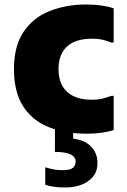

<svg xmlns="http://www.w3.org/2000/svg" viewBox="-20 -583 564 853"><path d="M42 -276Q42 -377 84 -440.5Q126 -504 199.5 -533.5Q273 -563 364 -563Q434 -563 485 -546V-394H474Q458 -401 437.5 -406Q417 -411 388 -411Q316 -411 278 -376.5Q240 -342 240 -276Q240 -210 278 -175Q316 -140 388 -140Q417 -140 437.5 -145.5Q458 -151 474 -157H485V-5Q434 11 364 11Q270 11 197 -18Q124 -47 83 -110.5Q42 -174 42 -276ZM305 -24V33Q357 39 385 68.5Q413 98 413 140Q413 179 392.5 203Q372 227 339.5 238.5Q307 250 270 250Q244 250 221.5 247Q199 244 181 238V161H185Q203 167 220.5 170Q238 173 260 173Q292 173 304 162.5Q316 152 316 135Q316 114 293.5 103Q271 92 224 92V-24Z"/></svg>

Font: Kufam ExtraBold
Style: Regular
Weight: 800
Designer: Wael Morcos, Artur Schmal
Foundry: Original Type
Version: Version 1.300; ttfautohint (v1.8.3)